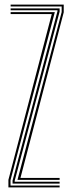

<svg xmlns="http://www.w3.org/2000/svg" viewBox="-20 -820 317 840"><path d="M56.5 -33.2 249.8 -767.2V-791.8H26.5V-800H258.8V-766.2L69.5 -41.5H240.8V-33.2ZM35 -16.8V-30.2L231.5 -771V-775H26.5V-783.2H240.8V-769L44.2 -29V-25H240.8V-16.8ZM16.8 0V-33.2L206.5 -758.5H26.5V-766.8H219.8L26 -32.2V-8.2H240.8V0Z"/></svg>

Font: Big Shoulders Inline Display Light
Style: Regular
Weight: 300
Designer: Patric King
Foundry: XO Type Co
Version: Version 1.000